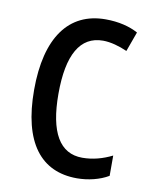

<svg xmlns="http://www.w3.org/2000/svg" viewBox="-69 -600 524 662"><g transform="rotate(10 193.5 -268.5)"><path d="M245 10C284 10 325 0 355 -18V-89C323 -73 288 -63 251 -63C172 -63 132 -131 132 -266C132 -403 172 -473 252 -473C279 -473 310 -464 337 -452L362 -521C333 -537 294 -547 248 -547C119 -547 47 -448 47 -265C47 -80 119 10 245 10Z"/></g></svg>

Font: Noto Sans Telugu Condensed
Style: Regular
Weight: 400
Width: 3
Designer: Jelle Bosma - Monotype Design Team
Foundry: Monotype Imaging Inc.
Version: Version 2.005